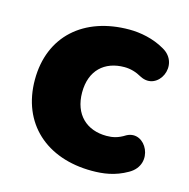

<svg xmlns="http://www.w3.org/2000/svg" viewBox="-82 -583 665 675"><g transform="rotate(15 250.0 -246.0)"><path d="M309 11C349 11 392 6 437 -20C517 -65 459 -176 394 -141C369 -125 349 -121 327 -121C255 -121 205 -166 205 -247C205 -327 254 -371 326 -371C348 -371 369 -365 390 -353C460 -317 514 -428 438 -470C397 -494 349 -503 309 -503C144 -503 33 -406 33 -247C33 -88 144 11 309 11Z"/></g></svg>

Font: SN Pro Heavy
Style: Regular
Weight: 800
Designer: Tobias Whetton
Foundry: Supernotes
Version: Version 1.001;Glyphs 3.2 (3249)